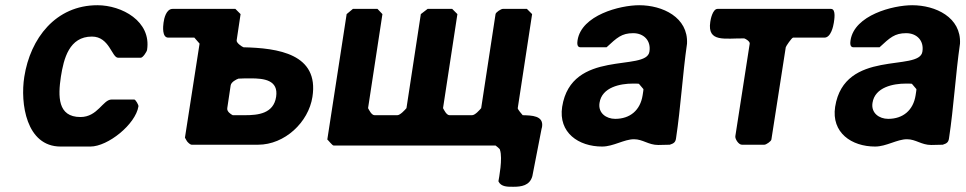

<svg xmlns="http://www.w3.org/2000/svg" viewBox="-20 -554 3698 735"><path d="M73 -260C57 -159 80 7 212 7H326C393 7 499 -78 510 -147C511 -152 499 -173 494 -173H407C374 -173 354 -106 288 -106C200 -106 202 -186 213 -260C224 -330 245 -414 332 -414C399 -414 408 -333 432 -333H519C527 -333 542 -356 543 -363C560 -473 446 -534 353 -534C193 -534 96 -407 73 -260Z M744 -387 688 -27C688 -26 694 -17 696 -13C700 -8 708 0 714 0H968C1070 0 1161 -86 1176 -183C1202 -348 1044 -370 912 -373C905 -376 884 -390 886 -400L901 -500L881 -520H641C616 -520 608 -483 606 -467C604 -453 600 -410 624 -410H724ZM893 -253C900 -254 933 -254 940 -254C990 -254 1047 -248 1037 -183C1027 -119 968 -113 918 -113H871C863 -117 848 -127 850 -140L863 -227C865 -240 884 -250 893 -253Z M1787 -113H1701C1689 -113 1680 -133 1676 -140L1731 -500L1711 -520H1617L1591 -500L1536 -140C1530 -133 1512 -113 1501 -113H1414C1402 -113 1393 -133 1389 -140L1444 -500L1425 -520H1331L1307 -500L1233 -20C1236 -18 1252 3 1257 3H1877C1878 4 1895 16 1894 20C1905 52 1890 129 1888 140C1898 162 1924 161 1945 161C1975 161 2008 157 2018 120C2023 93 2048 -33 2053 -60L2055 -68C2062 -112 2015 -112 1981 -113C1979 -115 1961 -136 1962 -140L2017 -500L1997 -520H1905C1898 -520 1878 -507 1877 -500L1822 -140C1816 -133 1799 -113 1787 -113Z M2132 -145C2117 -46 2195 7 2285 7C2328 7 2369 -21 2407 -21C2441 -21 2462 1 2500 1C2507 1 2537 0 2544 0C2560 -5 2566 -10 2568 -25C2586 -144 2593 -269 2610 -387C2615 -488 2516 -534 2427 -534C2353 -534 2206 -496 2191 -400C2190 -392 2187 -373 2202 -373H2302C2342 -410 2360 -427 2404 -427C2445 -427 2473 -398 2466 -356C2454 -278 2167 -368 2132 -145ZM2275 -160C2284 -221 2356 -234 2402 -234C2409 -234 2426 -234 2426 -233L2443 -213C2444 -213 2441 -196 2440 -189C2431 -132 2392 -99 2335 -99C2301 -99 2269 -121 2275 -160Z M2829 -407C2836 -405 2851 -395 2850 -387L2795 -33C2793 -23 2807 0 2820 0H2906C2913 0 2932 -13 2933 -20L2988 -373C2988 -376 3011 -410 3016 -410H3136C3161 -410 3170 -454 3172 -467C3173 -475 3182 -520 3161 -520H2727C2708 -520 2700 -479 2699 -470C2687 -390 2756 -408 2829 -407Z M3177 -145C3162 -46 3240 7 3330 7C3373 7 3414 -21 3452 -21C3486 -21 3507 1 3545 1C3552 1 3582 0 3589 0C3605 -5 3611 -10 3613 -25C3631 -144 3638 -269 3655 -387C3660 -488 3561 -534 3472 -534C3398 -534 3251 -496 3236 -400C3235 -392 3232 -373 3247 -373H3347C3387 -410 3405 -427 3449 -427C3490 -427 3518 -398 3511 -356C3499 -278 3212 -368 3177 -145ZM3320 -160C3329 -221 3401 -234 3447 -234C3454 -234 3471 -234 3471 -233L3488 -213C3489 -213 3486 -196 3485 -189C3476 -132 3437 -99 3380 -99C3346 -99 3314 -121 3320 -160Z"/></svg>

Font: Asimov Print
Style: CIt
Weight: 500
Designer: Google
Version: Version 2.000980: 2014